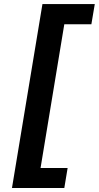

<svg xmlns="http://www.w3.org/2000/svg" viewBox="-20 -768 485 942"><path d="M38.7 154.5 188.2 -747.9H445L428.3 -649.1H295.5L179 56.1H311.8L295.5 154.5Z"/></svg>

Font: Inter P Semi Bold
Style: Italic
Weight: 600
Italic angle: 9.39999°
Designer: Rasmus Andersson
Foundry: rsms
Version: Version 3.018;git-588b23468